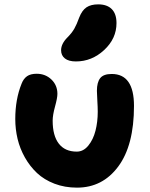

<svg xmlns="http://www.w3.org/2000/svg" viewBox="-20 -860 695 890"><path d="M332 -575.2Q298.3 -575.2 280.8 -589.1Q263.2 -603 263.2 -627Q263.2 -657.2 293 -687Q313 -707 324.5 -727.1Q335.9 -747.1 347.2 -778.8Q360.4 -812.5 381.1 -826.2Q401.9 -839.8 435.1 -839.8Q476.1 -839.8 498 -817.9Q520 -795.9 520 -752.9Q520 -681.2 462.9 -628.2Q405.8 -575.2 332 -575.2ZM336.9 9.8Q280.3 9.8 232.4 -8.5Q184.6 -26.9 151.6 -57.9Q118.7 -88.9 95.5 -129.9Q72.3 -170.9 61.5 -216.1Q50.8 -261.2 50.8 -308.1Q50.8 -399.9 80.1 -472.2Q88.9 -495.1 105.2 -506.6Q121.6 -518.1 149.9 -518.1Q190.4 -518.1 218.3 -491.5Q246.1 -464.8 246.1 -424.8Q246.1 -406.2 235.1 -366.2Q224.1 -326.2 224.1 -300.8Q224.1 -231 252.7 -194.1Q281.2 -157.2 335.9 -157.2Q366.7 -157.2 389.4 -185.1Q412.1 -212.9 422.6 -253.9Q433.1 -294.9 433.1 -341.8Q433.1 -362.8 431.2 -393.3Q429.2 -423.8 429.2 -439Q429.2 -478 444.3 -497.6Q459.5 -517.1 498 -517.1Q601.1 -517.1 601.1 -369.1Q601.1 -186.5 528.3 -88.4Q455.6 9.8 336.9 9.8Z"/></svg>

Font: Shantell Sans Normal
Style: Regular
Weight: 800
Designer: Stephen Nixon, Anya Danilova, Shantell Martin
Foundry: Arrow Type
Version: Version 1.006;[559af2be0]